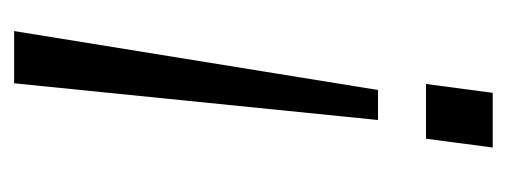

<svg xmlns="http://www.w3.org/2000/svg" viewBox="-243 -314 718 272"><g transform="rotate(90 116.0 -178.0)"><path d="M24 161 107.5 -354.5H150L98 161ZM99 -422.5 111.5 -517H189L176.5 -422.5Z"/></g></svg>

Font: Public Sans Thin ExtraLight
Style: Italic
Weight: 250
Italic angle: -8°
Version: Version 2.001